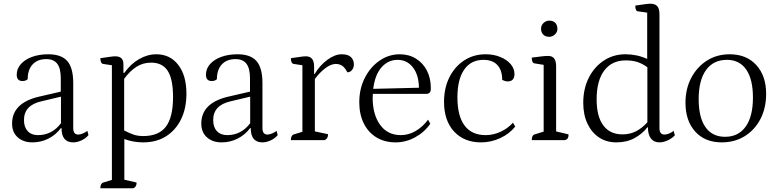

<svg xmlns="http://www.w3.org/2000/svg" viewBox="-20 -754 4178 1033"><path d="M154 12Q106 12 75.5 -15Q45 -42 45 -89Q45 -200 190 -234L307 -261V-332Q307 -386 288 -411Q269 -436 229 -436Q182 -436 155.5 -407.5Q129 -379 129 -328Q119 -318 101 -318Q70 -318 70 -352Q70 -384 92 -409Q114 -434 152.5 -448Q191 -462 240 -462Q310 -462 342 -425.5Q374 -389 374 -307V-65Q374 -30 401 -30Q412 -30 426 -36Q440 -42 450 -50L456 -27Q441 -9 418 1.5Q395 12 374 12Q311 12 311 -65H308Q280 -28 240 -8Q200 12 154 12ZM184 -27Q260 -27 308 -91V-234L203 -209Q109 -188 109 -108Q109 -70 129 -48.5Q149 -27 184 -27Z M520 259Q520 233 536 228L582 214V-403L535 -410Q520 -413 520 -441Q555 -446 572.5 -448.5Q590 -451 600 -451Q644 -451 644 -409V-362H649Q682 -409 727.5 -435.5Q773 -462 821 -462Q895 -462 939 -405Q983 -348 983 -250Q983 -171 954 -112Q925 -53 873 -20.5Q821 12 751 12Q697 12 649 -6V213L715 228Q715 252 697 259ZM751 -22Q834 -22 872.5 -72.5Q911 -123 911 -232Q911 -328 882.5 -372.5Q854 -417 793 -417Q749 -417 714 -394.5Q679 -372 648 -330V-52Q681 -35 702.5 -28.5Q724 -22 751 -22Z M1172 12Q1124 12 1093.5 -15Q1063 -42 1063 -89Q1063 -200 1208 -234L1325 -261V-332Q1325 -386 1306 -411Q1287 -436 1247 -436Q1200 -436 1173.5 -407.5Q1147 -379 1147 -328Q1137 -318 1119 -318Q1088 -318 1088 -352Q1088 -384 1110 -409Q1132 -434 1170.5 -448Q1209 -462 1258 -462Q1328 -462 1360 -425.5Q1392 -389 1392 -307V-65Q1392 -30 1419 -30Q1430 -30 1444 -36Q1458 -42 1468 -50L1474 -27Q1459 -9 1436 1.5Q1413 12 1392 12Q1329 12 1329 -65H1326Q1298 -28 1258 -8Q1218 12 1172 12ZM1202 -27Q1278 -27 1326 -91V-234L1221 -209Q1127 -188 1127 -108Q1127 -70 1147 -48.5Q1167 -27 1202 -27Z M1545 0Q1545 -26 1561 -31L1607 -45V-403L1560 -410Q1545 -413 1545 -441Q1581 -446 1598 -448.5Q1615 -451 1626 -451Q1670 -451 1670 -396V-356H1673Q1701 -403 1741.5 -432.5Q1782 -462 1818 -462Q1854 -462 1869 -446Q1884 -430 1884 -408Q1884 -390 1874 -377.5Q1864 -365 1849 -365Q1834 -393 1819 -401.5Q1804 -410 1787 -410Q1760 -410 1729.5 -386.5Q1699 -363 1674 -329V-47L1745 -32Q1745 -8 1727 0Z M2109 12Q2049 12 2005 -15Q1961 -42 1937 -90.5Q1913 -139 1913 -204Q1913 -277 1943 -335.5Q1973 -394 2022.5 -428Q2072 -462 2131 -462Q2180 -462 2218 -438.5Q2256 -415 2277 -374Q2298 -333 2298 -279Q2298 -261 2291 -255Q2284 -249 2277 -249H1986Q1985 -239 1985 -228Q1985 -138 2025 -82.5Q2065 -27 2137 -27Q2178 -27 2216 -49Q2254 -71 2283 -110L2295 -88Q2263 -42 2213 -15Q2163 12 2109 12ZM2119 -432Q2068 -432 2032.5 -391.5Q1997 -351 1988 -276L2234 -282Q2233 -351 2201.5 -391.5Q2170 -432 2119 -432Z M2568 12Q2477 12 2423 -46.5Q2369 -105 2369 -206Q2369 -281 2398 -338.5Q2427 -396 2477.5 -429Q2528 -462 2593 -462Q2636 -462 2671.5 -447.5Q2707 -433 2727.5 -409Q2748 -385 2748 -356Q2748 -316 2711 -316Q2703 -316 2696 -318.5Q2689 -321 2682 -324Q2682 -376 2656 -404Q2630 -432 2581 -432Q2514 -432 2477.5 -379.5Q2441 -327 2441 -230Q2441 -130 2479.5 -78.5Q2518 -27 2593 -27Q2633 -27 2672 -44.5Q2711 -62 2740 -94L2752 -73Q2721 -34 2671.5 -11Q2622 12 2568 12Z M2841 0Q2841 -27 2857 -31L2905 -46V-405L2856 -413Q2841 -415 2841 -444Q2873 -448 2892.5 -450.5Q2912 -453 2930 -453Q2972 -453 2972 -398V-47L3039 -31Q3039 -18 3035.5 -11.5Q3032 -5 3021 0ZM2935 -556Q2914 -556 2902.5 -568Q2891 -580 2891 -599Q2891 -618 2904.5 -630.5Q2918 -643 2935 -643Q2956 -643 2967.5 -631Q2979 -619 2979 -599Q2979 -581 2965.5 -568.5Q2952 -556 2935 -556Z M3296 12Q3243 12 3203 -14.5Q3163 -41 3140.5 -89Q3118 -137 3118 -201Q3118 -276 3147.5 -335Q3177 -394 3228.5 -428Q3280 -462 3345 -462Q3375 -462 3404 -456Q3433 -450 3462 -437V-686L3412 -693Q3398 -695 3398 -724Q3433 -729 3450.5 -731.5Q3468 -734 3479 -734Q3504 -734 3516 -721Q3528 -708 3528 -678V-65Q3528 -30 3555 -30Q3567 -30 3581 -36Q3595 -42 3604 -50L3611 -26Q3595 -9 3572 1.5Q3549 12 3528 12Q3498 12 3482 -9Q3466 -30 3466 -69H3463Q3436 -34 3394 -11Q3352 12 3296 12ZM3329 -31Q3370 -31 3402.5 -48Q3435 -65 3463 -96V-392Q3439 -410 3412 -419.5Q3385 -429 3346 -429Q3272 -429 3231 -374.5Q3190 -320 3190 -220Q3190 -127 3226 -79Q3262 -31 3329 -31Z M3863 12Q3773 12 3720.5 -46Q3668 -104 3668 -201Q3668 -276 3699 -335Q3730 -394 3783.5 -428Q3837 -462 3906 -462Q3996 -462 4049 -404Q4102 -346 4102 -249Q4102 -173 4071.5 -114Q4041 -55 3987 -21.5Q3933 12 3863 12ZM3881 -18Q3953 -18 3992 -73Q4031 -128 4031 -229Q4031 -327 3995 -379.5Q3959 -432 3891 -432Q3818 -432 3778.5 -377Q3739 -322 3739 -221Q3739 -122 3775.5 -70Q3812 -18 3881 -18Z"/></svg>

Font: Petrona Light
Style: Regular
Weight: 300
Designer: Ringo R. Seeber
Foundry: Ringo R. Seeber
Version: Version 2.001; ttfautohint (v1.8.3)